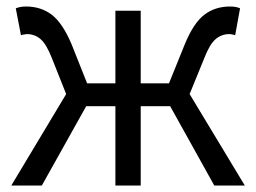

<svg xmlns="http://www.w3.org/2000/svg" viewBox="-20 -576 795 596"><path d="M63 -470.2Q60.2 -470.2 49.2 -468Q46.8 -467.6 45 -466.8L29 -550.2Q42.6 -555.8 61 -555.8Q106.8 -555.8 140.3 -530.5Q173.8 -505.2 201.6 -440L250.4 -317.4H338.2V-542.6H416.8V-317.4H504.6L554.2 -440Q581.2 -505.2 614.6 -530.5Q648 -555.8 694 -555.8Q713.2 -555.8 725.2 -550.2L710 -466.8Q708.2 -467.6 705.8 -468Q696.4 -470.2 692 -470.2Q668.2 -470.2 649.6 -454.7Q631 -439.2 614 -395.2L568.6 -284L740 0H645.2L508.2 -246.4H416.8V0H338.2V-246.4H247.6L109.8 0H15L185.4 -284L141.2 -395.2Q124 -439.2 105.8 -454.7Q87.6 -470.2 63 -470.2Z"/></svg>

Font: 寒蝉端黑体 Light
Style: Regular
Weight: 300
Designer: ChillDuanSans {Warren2060}; 
Source Han Sans {Ryoko NISHIZUKA 西塚涼子 (kana, bopomofo & ideographs); Paul D. Hunt (Latin, G
Foundry: ChillType&Adobe
Version: Version 1.300;Glyphs 3.3 (3306)